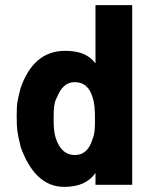

<svg xmlns="http://www.w3.org/2000/svg" viewBox="-20 -720 587 748"><path d="M495 0V-700H352V-473C326 -507 290 -522 233 -522C147 -522 91 -467 60 -376C48 -328 45 -318 45 -267C45 -215 48 -200 61 -146C96 -50 150 8 230 8C288 8 326 -10 352 -46V0ZM189 -258C189 -294 190 -322 203 -343C217 -378 238 -400 271 -400C308 -400 329 -378 340 -343C348 -321 350 -293 350 -258C350 -226 350 -199 340 -177C329 -140 308 -116 271 -116C235 -116 212 -140 199 -177C190 -201 189 -226 189 -258Z"/></svg>

Font: Vanilla Cream Black
Style: Regular
Weight: 900
Designer: Jeremy Tribby, Jinavaṁso
Foundry: Tribby Type
Version: Version 1.422;Glyphs 3.1.2 (3151)